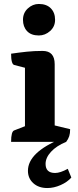

<svg xmlns="http://www.w3.org/2000/svg" viewBox="-20 -716 393 969"><path d="M36 0Q36 -53 52 -58L106 -79V-374L52 -388Q36 -392 36 -445Q77 -451 114.5 -455Q152 -459 195 -459Q256 -459 256 -392V-83L334 -64Q334 -43 329.5 -29Q325 -15 314 0ZM176 -537Q137 -537 116.5 -559Q96 -581 96 -616Q96 -651 120.5 -673.5Q145 -696 176 -696Q215 -696 236.5 -674Q258 -652 258 -616Q258 -582 233 -559.5Q208 -537 176 -537ZM219 233Q175 233 148 208.5Q121 184 121 146Q121 53 289 -16L314 0Q265 20 237.5 50Q210 80 210 111Q210 157 258 157Q284 157 322 136L340 180Q320 203 286 218Q252 233 219 233Z"/></svg>

Font: Petrona ExtraBold
Style: Regular
Weight: 800
Designer: Ringo R. Seeber
Foundry: Ringo R. Seeber
Version: Version 2.001; ttfautohint (v1.8.3)